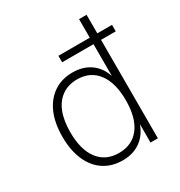

<svg xmlns="http://www.w3.org/2000/svg" viewBox="-169 -823 890 949"><g transform="rotate(-30 276.5 -348.5)"><path d="M258 8Q197 8 151.5 -22Q106 -52 81.5 -108.5Q57 -165 57 -242Q57 -320 81.5 -376Q106 -432 151.5 -462.5Q197 -493 258 -493Q321 -493 364 -460.5Q407 -428 423 -367H419V-562H240V-599H419V-705H462V-599H546V-562H462V0H420V-118H424Q407 -58 364 -25Q321 8 258 8ZM260 -33Q336 -33 377.5 -87.5Q419 -142 419 -242Q419 -342 377.5 -397Q336 -452 261 -452Q211 -452 175 -427Q139 -402 120.5 -355.5Q102 -309 102 -242Q102 -142 143.5 -87.5Q185 -33 260 -33Z"/></g></svg>

Font: Nunito Sans 10pt SemiCondensed ExtraLight
Style: Regular
Weight: 250
Width: 4
Designer: Vernon Adams
Foundry: Vernon Adams
Version: Version 3.101;gftools[0.9.27]